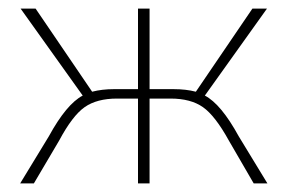

<svg xmlns="http://www.w3.org/2000/svg" viewBox="-20 -428 671 448"><path d="M537 -110 604 0H572L514 -100Q482 -158 453.5 -178Q425 -198 378 -198H329V0H302V-198H253Q206 -198 177.5 -178Q149 -158 118 -100L59 0H27L94 -110Q135 -185 173 -205L28 -408H63L195 -214Q218 -220 246 -220H302V-408H329V-220H385Q414 -220 437 -214L569 -408H603L458 -205Q496 -185 537 -110Z"/></svg>

Font: EauTestText Extralight
Style: Italic
Weight: 250
Italic angle: -12°
Designer: Christian Thalmann (Catharsis Fonts)
Version: Version 0.001;PS 000.001;hotconv 1.0.88;makeotf.lib2.5.64775